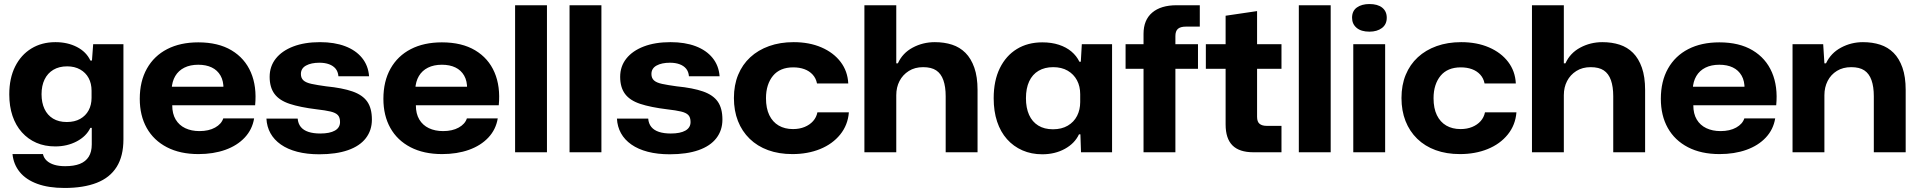

<svg xmlns="http://www.w3.org/2000/svg" viewBox="-20 -755 9514 952"><path d="M300 177Q221 177 165 156.5Q109 136 78 98Q47 60 42 9H193Q197 28 211.5 41.5Q226 55 249 62Q272 69 303 69Q347 69 376 57.5Q405 46 420 22Q435 -2 435 -39V-121H428Q408 -79 360.5 -54Q313 -29 254 -29Q202 -29 160.5 -47Q119 -65 88.5 -99Q58 -133 42 -180.5Q26 -228 26 -287Q26 -367 55 -425Q84 -483 135.5 -514.5Q187 -546 255 -546Q315 -546 361.5 -522Q408 -498 428 -455H436L442 -536H592V-64Q592 19 558.5 72.5Q525 126 459.5 151.5Q394 177 300 177ZM311 -150Q350 -150 377.5 -165.5Q405 -181 419.5 -208Q434 -235 434 -270V-305Q434 -341 419.5 -368Q405 -395 377.5 -410.5Q350 -426 313 -426Q273 -426 244.5 -409Q216 -392 201 -361Q186 -330 186 -288Q186 -246 200.5 -215Q215 -184 243 -167Q271 -150 311 -150Z M964 9Q873 9 807.5 -25Q742 -59 707.5 -120.5Q673 -182 673 -265Q673 -352 708.5 -415Q744 -478 809 -511.5Q874 -545 963 -545Q1062 -545 1128 -505.5Q1194 -466 1224 -396Q1254 -326 1245 -233H834Q834 -191 851 -162.5Q868 -134 898.5 -119.5Q929 -105 969 -105Q1015 -105 1046.5 -122.5Q1078 -140 1087 -168H1240Q1231 -113 1193.5 -73Q1156 -33 1097 -12Q1038 9 964 9ZM831 -313 822 -325H1099L1088 -313Q1089 -353 1073.5 -380Q1058 -407 1030 -420.5Q1002 -434 963 -434Q923 -434 894 -419.5Q865 -405 849 -378Q833 -351 831 -313Z M1563 10Q1502 10 1454 -2.5Q1406 -15 1372.5 -38.5Q1339 -62 1321 -94.5Q1303 -127 1301 -167H1456Q1458 -142 1471.5 -125.5Q1485 -109 1509.5 -101Q1534 -93 1568 -93Q1615 -93 1640.5 -107.5Q1666 -122 1666 -150Q1666 -173 1655 -184.5Q1644 -196 1619 -202Q1594 -208 1550 -213Q1468 -223 1416.5 -240Q1365 -257 1341 -289.5Q1317 -322 1317 -374Q1317 -426 1347.5 -464.5Q1378 -503 1434 -524.5Q1490 -546 1567 -546Q1638 -546 1691 -526Q1744 -506 1775 -468Q1806 -430 1810 -377H1658Q1656 -400 1644 -414.5Q1632 -429 1611.5 -436.5Q1591 -444 1564 -444Q1523 -444 1497.5 -430Q1472 -416 1472 -388Q1472 -368 1484.5 -356.5Q1497 -345 1525 -339Q1553 -333 1597 -327Q1678 -319 1728 -301.5Q1778 -284 1801 -251Q1824 -218 1824 -162Q1824 -109 1794 -70Q1764 -31 1705.5 -10.5Q1647 10 1563 10Z M2172 9Q2081 9 2015.5 -25Q1950 -59 1915.5 -120.5Q1881 -182 1881 -265Q1881 -352 1916.5 -415Q1952 -478 2017 -511.5Q2082 -545 2171 -545Q2270 -545 2336 -505.5Q2402 -466 2432 -396Q2462 -326 2453 -233H2042Q2042 -191 2059 -162.5Q2076 -134 2106.5 -119.5Q2137 -105 2177 -105Q2223 -105 2254.5 -122.5Q2286 -140 2295 -168H2448Q2439 -113 2401.5 -73Q2364 -33 2305 -12Q2246 9 2172 9ZM2039 -313 2030 -325H2307L2296 -313Q2297 -353 2281.5 -380Q2266 -407 2238 -420.5Q2210 -434 2171 -434Q2131 -434 2102 -419.5Q2073 -405 2057 -378Q2041 -351 2039 -313Z M2534 0V-729H2692V0Z M2804 0V-729H2962V0Z M3301 10Q3240 10 3192 -2.5Q3144 -15 3110.5 -38.5Q3077 -62 3059 -94.5Q3041 -127 3039 -167H3194Q3196 -142 3209.5 -125.5Q3223 -109 3247.5 -101Q3272 -93 3306 -93Q3353 -93 3378.5 -107.5Q3404 -122 3404 -150Q3404 -173 3393 -184.5Q3382 -196 3357 -202Q3332 -208 3288 -213Q3206 -223 3154.5 -240Q3103 -257 3079 -289.5Q3055 -322 3055 -374Q3055 -426 3085.5 -464.5Q3116 -503 3172 -524.5Q3228 -546 3305 -546Q3376 -546 3429 -526Q3482 -506 3513 -468Q3544 -430 3548 -377H3396Q3394 -400 3382 -414.5Q3370 -429 3349.5 -436.5Q3329 -444 3302 -444Q3261 -444 3235.5 -430Q3210 -416 3210 -388Q3210 -368 3222.5 -356.5Q3235 -345 3263 -339Q3291 -333 3335 -327Q3416 -319 3466 -301.5Q3516 -284 3539 -251Q3562 -218 3562 -162Q3562 -109 3532 -70Q3502 -31 3443.5 -10.5Q3385 10 3301 10Z M3909 9Q3842 9 3788.5 -10.5Q3735 -30 3697 -67Q3659 -104 3639 -155Q3619 -206 3619 -269Q3619 -333 3640 -384Q3661 -435 3700 -471Q3739 -507 3793.5 -526.5Q3848 -546 3915 -546Q3993 -546 4053 -520Q4113 -494 4148 -448Q4183 -402 4186 -341H4031Q4026 -367 4009.5 -385Q3993 -403 3968.5 -412Q3944 -421 3913 -421Q3880 -421 3855 -410.5Q3830 -400 3813 -379.5Q3796 -359 3787 -331Q3778 -303 3778 -268Q3778 -218 3794.5 -184Q3811 -150 3841 -132.5Q3871 -115 3912 -115Q3944 -115 3969.5 -125.5Q3995 -136 4011.5 -154.5Q4028 -173 4033 -198H4189Q4184 -135 4146 -88Q4108 -41 4046.5 -16Q3985 9 3909 9Z M4266 0V-729H4424V-441H4432Q4455 -492 4505.5 -519Q4556 -546 4615 -546Q4662 -546 4700.5 -533.5Q4739 -521 4767 -493Q4795 -465 4811 -419.5Q4827 -374 4827 -309V0H4669V-278Q4669 -325 4657.5 -357.5Q4646 -390 4622 -406Q4598 -422 4557 -422Q4516 -422 4486 -403Q4456 -384 4440 -353Q4424 -322 4424 -283V0Z M5148 10Q5094 10 5049.5 -9.5Q5005 -29 4973 -65Q4941 -101 4924 -152Q4907 -203 4907 -268Q4907 -355 4937.5 -417Q4968 -479 5022 -512Q5076 -545 5148 -545Q5194 -545 5230.5 -533Q5267 -521 5292.5 -499.5Q5318 -478 5332 -449H5339L5344 -536H5494V0H5340L5337 -89H5330Q5309 -44 5260 -17Q5211 10 5148 10ZM5201 -114Q5244 -114 5274.5 -132Q5305 -150 5320.5 -180.5Q5336 -211 5336 -249V-288Q5336 -327 5320 -357Q5304 -387 5274 -404.5Q5244 -422 5202 -422Q5160 -422 5129.5 -404Q5099 -386 5083 -351.5Q5067 -317 5067 -268Q5067 -220 5082.5 -185.5Q5098 -151 5128 -132.5Q5158 -114 5201 -114Z M5650 0V-414H5561V-536H5650V-587Q5650 -656 5693 -692.5Q5736 -729 5814 -729H5929V-623H5860Q5833 -623 5820.5 -612Q5808 -601 5808 -576V-536H5920V-414H5808V0Z M6195 0Q6125 0 6091 -34Q6057 -68 6057 -138V-414H5959V-536H6057V-677L6213 -700V-536H6334V-414H6213V-176Q6213 -151 6225.5 -141Q6238 -131 6260 -131H6334V0Z M6420 0V-729H6578V0Z M6690 0V-536H6848V0ZM6770 -598Q6729 -598 6706.5 -617Q6684 -636 6684 -667Q6684 -701 6708 -718Q6732 -735 6770 -735Q6811 -735 6833.5 -717Q6856 -699 6856 -667Q6856 -634 6832 -616Q6808 -598 6770 -598Z M7219 9Q7152 9 7098.5 -10.5Q7045 -30 7007 -67Q6969 -104 6949 -155Q6929 -206 6929 -269Q6929 -333 6950 -384Q6971 -435 7010 -471Q7049 -507 7103.5 -526.5Q7158 -546 7225 -546Q7303 -546 7363 -520Q7423 -494 7458 -448Q7493 -402 7496 -341H7341Q7336 -367 7319.5 -385Q7303 -403 7278.5 -412Q7254 -421 7223 -421Q7190 -421 7165 -410.5Q7140 -400 7123 -379.5Q7106 -359 7097 -331Q7088 -303 7088 -268Q7088 -218 7104.5 -184Q7121 -150 7151 -132.5Q7181 -115 7222 -115Q7254 -115 7279.5 -125.5Q7305 -136 7321.5 -154.5Q7338 -173 7343 -198H7499Q7494 -135 7456 -88Q7418 -41 7356.5 -16Q7295 9 7219 9Z M7576 0V-729H7734V-441H7742Q7765 -492 7815.5 -519Q7866 -546 7925 -546Q7972 -546 8010.5 -533.5Q8049 -521 8077 -493Q8105 -465 8121 -419.5Q8137 -374 8137 -309V0H7979V-278Q7979 -325 7967.5 -357.5Q7956 -390 7932 -406Q7908 -422 7867 -422Q7826 -422 7796 -403Q7766 -384 7750 -353Q7734 -322 7734 -283V0Z M8506 9Q8415 9 8349.5 -25Q8284 -59 8249.5 -120.5Q8215 -182 8215 -265Q8215 -352 8250.5 -415Q8286 -478 8351 -511.5Q8416 -545 8505 -545Q8604 -545 8670 -505.5Q8736 -466 8766 -396Q8796 -326 8787 -233H8376Q8376 -191 8393 -162.5Q8410 -134 8440.5 -119.5Q8471 -105 8511 -105Q8557 -105 8588.5 -122.5Q8620 -140 8629 -168H8782Q8773 -113 8735.5 -73Q8698 -33 8639 -12Q8580 9 8506 9ZM8373 -313 8364 -325H8641L8630 -313Q8631 -353 8615.5 -380Q8600 -407 8572 -420.5Q8544 -434 8505 -434Q8465 -434 8436 -419.5Q8407 -405 8391 -378Q8375 -351 8373 -313Z M8868 0V-536H9020L9026 -441H9034Q9058 -492 9108.5 -519Q9159 -546 9217 -546Q9264 -546 9302.5 -533.5Q9341 -521 9369 -493Q9397 -465 9413 -419.5Q9429 -374 9429 -309V0H9271V-278Q9271 -325 9259.5 -357.5Q9248 -390 9224 -406Q9200 -422 9159 -422Q9118 -422 9088 -403.5Q9058 -385 9042 -353.5Q9026 -322 9026 -283V0Z"/></svg>

Font: Mona Sans SemiExpanded
Style: Bold
Weight: 700
Width: 6
Designer: Deni Anggara
Foundry: GitHub
Version: Version 2.000